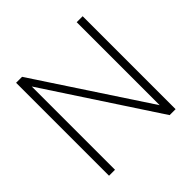

<svg xmlns="http://www.w3.org/2000/svg" viewBox="-178 -862 1024 1024"><g transform="rotate(-45 333.5 -350.5)"><path d="M584 0H539L127 -628V0H82V-701H127L539 -75V-701H584Z"/></g></svg>

Font: Fz Poppins ExtLt
Style: Regular
Weight: 200
Designer: Ninad Kale (Devanagari), Jonny Pinhorn (Latin)
Foundry: Indian Type Foundry
Version: Vit hóa bi Vntype.Com & FontZin.Com